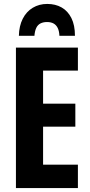

<svg xmlns="http://www.w3.org/2000/svg" viewBox="-20 -956 456 976"><path d="M376 0H61V-714H376V-597H199V-429H363V-312H199V-119H376ZM220 -936Q262 -936 293.5 -918Q325 -900 343 -864Q361 -828 361 -774H282Q281 -798 273.5 -813.5Q266 -829 252.5 -836.5Q239 -844 219 -844Q200 -844 186 -837Q172 -830 164.5 -814.5Q157 -799 155 -774H76Q77 -824 95.5 -860.5Q114 -897 146.5 -916.5Q179 -936 220 -936Z"/></svg>

Font: Noto Sans Display ExtraCondensed
Style: Bold
Weight: 700
Width: 2
Designer: Monotype Design Team
Foundry: Monotype Imaging Inc.
Version: Version 2.003